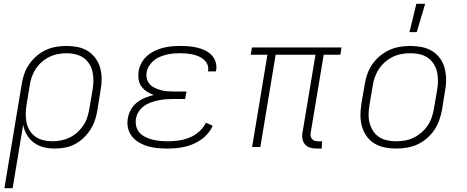

<svg xmlns="http://www.w3.org/2000/svg" viewBox="-20 -768 2440 1003"><path d="M3 215 93 -326Q97 -353 106 -380Q115 -407 131.5 -431Q148 -455 170 -474.5Q192 -494 219 -506.5Q246 -519 273.5 -523.5Q301 -528 328 -528Q358 -528 387 -522Q416 -516 439.5 -501Q463 -486 479.5 -463Q496 -440 503.5 -412.5Q511 -385 511 -355Q511 -325 505 -294L489 -194Q485 -168 476.5 -142Q468 -116 453 -92Q438 -68 417 -48Q396 -28 371.5 -15Q347 -2 319.5 3Q292 8 266 8Q236 8 208 1Q180 -6 157.5 -22.5Q135 -39 120.5 -63.5Q106 -88 101 -116L46 215ZM254 -30Q276 -30 299 -34.5Q322 -39 344 -49.5Q366 -60 384 -76.5Q402 -93 415.5 -113Q429 -133 436 -155.5Q443 -178 447 -201L464 -301Q468 -325 468 -348.5Q468 -372 463 -394Q458 -416 446 -435Q434 -454 415.5 -466.5Q397 -479 374.5 -484.5Q352 -490 328 -490Q306 -490 282.5 -485.5Q259 -481 237.5 -470.5Q216 -460 197.5 -443.5Q179 -427 166 -407Q153 -387 145.5 -364.5Q138 -342 135 -319L119 -223Q115 -199 114.5 -175Q114 -151 118.5 -128.5Q123 -106 135 -86.5Q147 -67 165.5 -54Q184 -41 207 -35.5Q230 -30 254 -30Z M854 8Q827 8 801.5 5.5Q776 3 752 -4Q728 -11 706.5 -23.5Q685 -36 669.5 -55.5Q654 -75 648.5 -100Q643 -125 648 -151Q652 -174 664 -195.5Q676 -217 695.5 -232.5Q715 -248 737.5 -257Q760 -266 783 -272Q763 -279 746.5 -290Q730 -301 718.5 -317Q707 -333 704 -354Q701 -375 704 -396Q708 -419 719.5 -440Q731 -461 749 -476.5Q767 -492 789 -502.5Q811 -513 833 -518.5Q855 -524 878 -526Q901 -528 923 -528Q945 -528 967.5 -526Q990 -524 1011 -519Q1032 -514 1051.5 -504.5Q1071 -495 1085.5 -480Q1100 -465 1106.5 -444Q1113 -423 1109 -400L1108 -395H1066L1067 -398Q1070 -416 1063.5 -431Q1057 -446 1045 -456.5Q1033 -467 1018 -473.5Q1003 -480 986.5 -483.5Q970 -487 953.5 -488.5Q937 -490 920 -490Q903 -490 885 -488.5Q867 -487 849.5 -482.5Q832 -478 815 -471Q798 -464 783.5 -452Q769 -440 759 -424Q749 -408 746 -390Q743 -372 747.5 -355.5Q752 -339 763.5 -327Q775 -315 790.5 -308Q806 -301 822.5 -296.5Q839 -292 856.5 -291Q874 -290 892 -290H954L947 -251H885Q866 -251 846.5 -249.5Q827 -248 807.5 -244Q788 -240 768.5 -233Q749 -226 732 -214Q715 -202 704 -184Q693 -166 690 -147Q687 -126 692 -107Q697 -88 710 -74Q723 -60 740.5 -51.5Q758 -43 777 -38.5Q796 -34 816.5 -32Q837 -30 858 -30Q885 -30 913.5 -34Q942 -38 969.5 -49Q997 -60 1020 -80.5Q1043 -101 1056 -127L1091 -111Q1082 -90 1066 -71Q1050 -52 1030.5 -38.5Q1011 -25 989 -15.5Q967 -6 944.5 -1Q922 4 899 6Q876 8 854 8Z M1633 8Q1616 8 1600.5 3.5Q1585 -1 1574.5 -12.5Q1564 -24 1560.5 -40.5Q1557 -57 1560 -74L1628 -482H1420L1340 0H1297L1377 -482H1290L1296 -520H1764L1758 -482H1671L1603 -74Q1601 -65 1603 -56.5Q1605 -48 1610 -42Q1615 -36 1623 -33Q1631 -30 1640 -30H1662L1661 8Z M2049 8Q2018 8 1989 2Q1960 -4 1936 -18.5Q1912 -33 1895.5 -56Q1879 -79 1871 -107Q1863 -135 1863 -165Q1863 -195 1868 -226L1885 -326Q1889 -353 1898.5 -380Q1908 -407 1924.5 -431.5Q1941 -456 1964.5 -475.5Q1988 -495 2014.5 -507Q2041 -519 2069 -523.5Q2097 -528 2124 -528Q2155 -528 2184 -522Q2213 -516 2237 -501.5Q2261 -487 2278 -464Q2295 -441 2302.5 -413Q2310 -385 2310.5 -355Q2311 -325 2305 -294L2289 -194Q2284 -167 2274.5 -140Q2265 -113 2248.5 -88.5Q2232 -64 2209 -44.5Q2186 -25 2159.5 -13Q2133 -1 2104.5 3.5Q2076 8 2049 8ZM2050 -30Q2072 -30 2095.5 -34Q2119 -38 2140.5 -48.5Q2162 -59 2181.5 -75.5Q2201 -92 2214.5 -112.5Q2228 -133 2235.5 -155.5Q2243 -178 2247 -201L2264 -301Q2268 -325 2268 -349Q2268 -373 2262.5 -395Q2257 -417 2244.5 -436Q2232 -455 2213 -467.5Q2194 -480 2171.5 -485Q2149 -490 2124 -490Q2102 -490 2078.5 -486Q2055 -482 2033 -471.5Q2011 -461 1992 -444.5Q1973 -428 1959.5 -407.5Q1946 -387 1938 -364.5Q1930 -342 1927 -319L1910 -219Q1906 -195 1905.5 -171Q1905 -147 1911 -125Q1917 -103 1929 -84Q1941 -65 1960 -52.5Q1979 -40 2002 -35Q2025 -30 2050 -30ZM2119 -600 2155 -748H2201L2157 -600Z"/></svg>

Font: Iosevka Extralight Extended
Style: Italic
Weight: 200
Width: 7
Italic angle: -9°
Monospace: yes
Designer: Belleve Invis
Foundry: Belleve Invis
Version: Version 32.5.0; ttfautohint (v1.8.4)